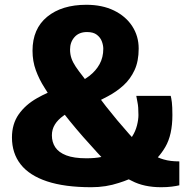

<svg xmlns="http://www.w3.org/2000/svg" viewBox="-20 -775 792 803"><path d="M533 -204.5Q546.5 -225.5 552.8 -250Q559 -274.5 559 -294Q559 -328.5 555.2 -346Q551.5 -363.5 550 -374H694Q696.5 -365 698.8 -346.8Q701 -328.5 701 -294Q701 -211 671.5 -160.5Q657.5 -136.5 640 -117Q652.5 -111.5 665 -108Q692 -100 730 -100V0Q717.5 3 698.2 5.5Q679 8 654 8Q582 8 531.5 -18.5Q525 -22 518.5 -25Q499.5 -17 477 -10Q423 8 362 8Q250.5 8 176.8 -16.5Q103 -41 66.5 -87.5Q30 -134 30 -200Q30 -256.5 58.2 -296.8Q86.5 -337 135 -364.5Q156 -376.5 179.5 -387Q173 -397.5 166 -408.5Q144 -442.5 130 -480.8Q116 -519 116 -563Q116 -654.5 177.2 -704.8Q238.5 -755 341 -755Q407.5 -755 456.8 -731Q506 -707 533 -665.5Q560 -624 560 -572Q560 -519 542.8 -481.8Q525.5 -444.5 496.5 -418Q467.5 -391.5 430.5 -372Q416.5 -364.5 402.5 -357.5Q411.5 -345.5 423 -330.5Q444.5 -303 470 -272.5Q495.5 -242 520.5 -214Q526.5 -208 531.5 -202Q532.5 -203 533 -204.5ZM388 -135.5Q358 -168 328 -202.2Q298 -236.5 272 -268.5L251 -295L245.5 -291Q222 -274.5 209.5 -254.2Q197 -234 197 -209Q197 -180.5 211.2 -159Q225.5 -137.5 257.2 -125.2Q289 -113 341 -113Q378 -113 404 -118.5Q396.5 -127 388 -135.5ZM353 -457Q381 -478.5 396.5 -506.8Q412 -535 412 -571Q412 -585.5 406 -601.8Q400 -618 385.2 -629.5Q370.5 -641 344 -641Q310.5 -641 291.8 -620Q273 -599 273 -568Q273 -548 278.8 -531.2Q284.5 -514.5 296.5 -496.5Q308.5 -478.5 327.5 -454.5Q331 -450 335 -444.5Q344.5 -450.5 353 -457Z"/></svg>

Font: Koeln Type Sans ExtraBold
Style: Regular
Weight: 800
Designer: Eben Sorkin
Foundry: Eben Sorkin
Version: Version 2.001